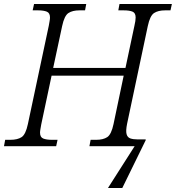

<svg xmlns="http://www.w3.org/2000/svg" viewBox="-37 -734 883 964"><path d="M505 210 639 0H412L418 -32H446Q481 -32 501.5 -45.5Q522 -59 533 -111L584 -354H222L170 -109Q168 -97 166 -86Q164 -75 164 -68Q164 -45 180 -38.5Q196 -32 224 -32H252L245 0H-17L-11 -32H15Q51 -32 71.5 -45.5Q92 -59 103 -111L208 -605Q210 -617 212 -628Q214 -639 214 -646Q214 -669 198 -675.5Q182 -682 154 -682H127L134 -714H396L390 -682H362Q327 -682 306.5 -668.5Q286 -655 275 -603L230 -393H593L638 -605Q641 -617 642.5 -628Q644 -639 644 -646Q644 -669 628.5 -675.5Q613 -682 584 -682H557L563 -714H826L819 -682H792Q757 -682 736.5 -668.5Q716 -655 705 -603L601 -112Q594 -77 598.5 -60.5Q603 -44 617.5 -39Q632 -34 655 -34H694L695 -31L577 210Z"/></svg>

Font: Noto Serif Light
Style: Italic
Weight: 300
Italic angle: -12°
Designer: Monotype Design Team
Foundry: Monotype Imaging Inc.
Version: Version 2.013